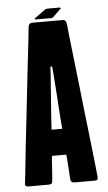

<svg xmlns="http://www.w3.org/2000/svg" viewBox="-54 -791 464 826"><g transform="rotate(-5 178.0 -377.5)"><path d="M335 -13.7Q335 -12.7 335 -11.7Q335 -6.8 333 -3.9Q330.1 0 323.2 0Q323.2 0 323.2 0Q323.2 0 323.2 0Q323.2 0 277.3 0Q232.4 0 232.4 0Q225.6 0 221.7 -3.9Q217.8 -6.8 216.8 -13.7Q216.8 -13.7 216.8 -13.7Q216.8 -13.7 216.8 -13.7Q216.8 -13.7 215.8 -28.3Q214.8 -42 213.9 -59.6Q211.9 -82 210.9 -102.5Q209 -122.1 209 -122.1Q209 -122.1 177.7 -122.1Q147.5 -122.1 147.5 -122.1Q147.5 -122.1 145.5 -108.4Q144.5 -93.8 143.6 -76.2Q141.6 -53.7 140.6 -34.2Q138.7 -13.7 138.7 -13.7Q138.7 -6.8 134.8 -3.9Q130.9 0 124 0Q124 0 124 0Q124 0 124 0Q124 0 78.1 0Q33.2 0 33.2 0Q26.4 0 23.4 -3.9Q20.5 -6.8 20.5 -11.7Q20.5 -12.7 21.5 -13.7Q21.5 -13.7 21.5 -13.7Q21.5 -13.7 21.5 -13.7Q21.5 -13.7 22.5 -25.4Q23.4 -37.1 26.4 -58.6Q30.3 -97.7 37.1 -162.1Q44.9 -226.6 52.7 -299.8Q62.5 -388.7 72.3 -476.6Q82 -564.5 88.9 -621.1Q91.8 -651.4 93.8 -668.9Q95.7 -685.5 95.7 -685.5Q96.7 -692.4 100.6 -696.3Q105.5 -700.2 112.3 -700.2Q112.3 -700.2 112.3 -700.2Q112.3 -700.2 112.3 -700.2Q112.3 -700.2 128.9 -700.2Q145.5 -700.2 168 -700.2Q194.3 -700.2 219.7 -700.2Q244.1 -700.2 244.1 -700.2Q251 -700.2 254.9 -696.3Q258.8 -692.4 259.8 -685.5Q259.8 -685.5 259.8 -685.5Q259.8 -685.5 259.8 -685.5Q259.8 -685.5 261.7 -673.8Q262.7 -662.1 264.6 -641.6Q269.5 -602.5 276.4 -538.1Q284.2 -473.6 292 -400.4Q296.9 -352.5 302.7 -303.7Q308.6 -254.9 313.5 -210Q322.3 -127.9 329.1 -70.3Q335 -13.7 335 -13.7ZM201.2 -234.4Q201.2 -234.4 197.3 -284.2Q194.3 -334 190.4 -389.6Q186.5 -434.6 184.6 -469.7Q181.6 -504.9 181.6 -504.9Q181.6 -504.9 177.7 -504.9Q173.8 -504.9 173.8 -504.9Q173.8 -504.9 171.9 -469.7Q168.9 -434.6 166 -389.6Q162.1 -334 158.2 -284.2Q155.3 -234.4 155.3 -234.4Q155.3 -234.4 177.7 -234.4Q201.2 -234.4 201.2 -234.4ZM173.8 -752.9Q176.8 -753.9 182.6 -754.9Q200.2 -754.9 236.3 -754.9Q237.3 -753.9 241.2 -752Q228.5 -739.3 204.1 -715.8Q201.2 -714.8 197.3 -712.9Q173.8 -712.9 127.9 -712.9Q127 -713.9 123 -715.8Q140.6 -728.5 173.8 -752.9Z"/></g></svg>

Font: Franchise Goodkids
Style: Regular
Weight: 500
Designer: ""
Version: ""